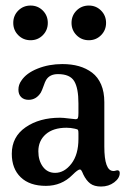

<svg xmlns="http://www.w3.org/2000/svg" viewBox="-20 -665 466 692"><path d="M90.3 -645Q116.2 -645 134.3 -627Q152.3 -608.9 152.3 -582.5Q152.3 -556.2 134.3 -538.1Q116.2 -520 90.3 -520Q64 -520 45.9 -538.1Q27.8 -556.2 27.8 -582.5Q27.8 -608.9 45.9 -627Q64 -645 90.3 -645ZM300.3 -645Q326.2 -645 344.2 -627Q362.3 -608.9 362.3 -582.5Q362.3 -556.2 344.2 -538.1Q326.2 -520 300.3 -520Q273.9 -520 255.9 -538.1Q237.8 -556.2 237.8 -582.5Q237.8 -608.9 255.9 -627Q273.9 -645 300.3 -645ZM46.4 -341.8Q46.4 -359.9 57.1 -374.5Q74.7 -401.4 115.5 -417.7Q156.2 -434.1 204.6 -434.1Q237.8 -434.1 264.4 -426.5Q291 -418.9 312 -403.1Q333 -387.2 344.5 -360.4Q356 -333.5 356 -296.9V-136.7Q356 -49.8 387.7 -48.8Q391.6 -48.3 396.2 -49.8Q400.9 -51.3 402.3 -51.3Q411.6 -51.3 411.6 -41.5Q411.6 -22.9 391.6 -7.8Q371.6 7.3 344.2 7.3Q319.8 7.3 305.4 -3.4Q291 -14.2 280.3 -36.1Q275.9 -46.9 273.4 -50.5Q271 -54.2 268.1 -54.2Q260.7 -54.2 241.2 -34.7Q202.1 4.9 145.5 4.9Q86.9 4.9 54.7 -26.1Q22.5 -57.1 22.5 -110.8Q22.5 -171.9 72.3 -206.3Q122.1 -240.7 196.3 -240.7Q207.5 -240.7 228.3 -238Q249 -235.4 252.4 -235.4Q258.8 -235.4 260.7 -239.5Q262.7 -243.7 262.7 -257.3V-292.5Q262.7 -347.7 247.3 -372.8Q231.9 -397.9 189 -397.9Q158.7 -397.9 146 -376.5Q142.6 -371.1 137 -355Q131.3 -338.9 127 -331.1Q110.4 -305.2 83 -305.2Q66.4 -305.2 56.4 -314.9Q46.4 -324.7 46.4 -341.8ZM262.7 -164.6V-185.1Q262.7 -194.3 261 -196.8Q259.3 -199.2 249.5 -201.2Q234.9 -204.6 219.7 -204.6Q171.9 -204.6 145 -181.2Q118.2 -157.7 118.2 -119.6Q118.2 -86.4 134.5 -64.2Q150.9 -42 178.7 -42Q211.9 -42 237.3 -75Q262.7 -107.9 262.7 -164.6Z"/></svg>

Font: Cooper* Medium
Style: Regular
Weight: 500
Designer: Owen Earl
Foundry: indestructible type*
Version: Version 0.001